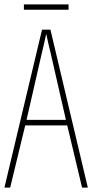

<svg xmlns="http://www.w3.org/2000/svg" viewBox="-20 -848 417 868"><path d="M290 -828H88V-804H290ZM351 0H377L208 -714H170L0 0H26L94 -281H284ZM208 -612 278 -306H100L170 -612C178 -646 183 -666 189 -695C195 -666 200 -645 208 -612Z"/></svg>

Font: Noto Sans Myanmar ExtraCondensed Thin
Style: Regular
Weight: 100
Width: 2
Designer: Monotype Design Team
Foundry: Monotype Imaging Inc.
Version: Version 2.107